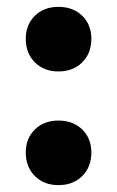

<svg xmlns="http://www.w3.org/2000/svg" viewBox="-20 -530 341 559"><path d="M150 -510Q193 -510 219.5 -484Q246 -458 246 -417Q246 -375 219.5 -348.5Q193 -322 150 -322Q108 -322 81.5 -348.5Q55 -375 55 -417Q55 -458 81.5 -484Q108 -510 150 -510ZM150 -179Q193 -179 219.5 -153Q246 -127 246 -86Q246 -44 219.5 -17.5Q193 9 150 9Q108 9 81.5 -17.5Q55 -44 55 -86Q55 -127 81.5 -153Q108 -179 150 -179Z"/></svg>

Font: Prodigy Sans
Style: Bold
Weight: 700
Designer: Wei Huang
Foundry: Wei Huang
Version: Version 1.003; ttfautohint (v1.8.3)